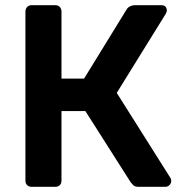

<svg xmlns="http://www.w3.org/2000/svg" viewBox="-20 -720 710 740"><path d="M102 0Q91 0 84.5 -6.5Q78 -13 78 -24V-675Q78 -686 84.5 -693Q91 -700 102 -700H193Q204 -700 210.5 -693Q217 -686 217 -675V-417H304L467 -682Q477 -700 503 -700H602Q613 -700 618 -694Q623 -688 623 -679Q623 -675 619 -667L430 -362L637 -34Q640 -30 640 -23Q640 -14 633.5 -7Q627 0 617 0H514Q500 0 494 -6Q488 -12 484 -17L309 -292H217V-24Q217 -13 210.5 -6.5Q204 0 193 0Z"/></svg>

Font: Fz Rubik Med
Style: Regular
Weight: 500
Designer: Hubert and Fischer
Foundry: Hubert and Fischer
Version: Vit hóa bi FontZin.com